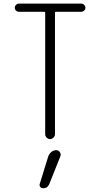

<svg xmlns="http://www.w3.org/2000/svg" viewBox="-20 -750 540 1035"><path d="M82 -686.5Q73.2 -686.5 66.4 -692.9Q59.6 -699.2 59.6 -708Q59.6 -716.8 66.4 -723.6Q73.2 -730.5 82 -730.5H418Q426.8 -730.5 433.6 -723.6Q440.4 -716.8 440.4 -708Q440.4 -699.2 433.6 -692.9Q426.8 -686.5 418 -686.5H281.2Q276.4 -686.5 276.4 -681.6V-26.4Q276.4 -16.6 268.1 -8.3Q259.8 0 250 0Q240.2 0 231.9 -7.8Q223.6 -15.6 223.6 -26.4V-681.6Q223.6 -686.5 218.8 -686.5ZM240.2 92.8Q245.1 79.1 256.8 69.3Q268.6 59.6 284.2 59.6Q295.9 59.6 302.7 70.3Q309.6 81.1 305.7 91.8L246.1 241.2Q236.3 265.6 211.9 264.6Q202.1 264.6 196.8 257.3Q191.4 250 194.3 241.2Z"/></svg>

Font: Rounded-L Mgen+ 1mn light
Style: Regular
Weight: 200
Designer: [Source Han Sans]
Ryoko NISHIZUKA  (kana & ideographs); Paul D. Hunt (Latin, Greek & Cyrillic); Wenlong ZHANG  (bopomofo
Version: Version 1.059.20150602